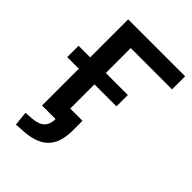

<svg xmlns="http://www.w3.org/2000/svg" viewBox="-255 -815 1111 1111"><g transform="rotate(45 300.5 -260.0)"><path d="M90 185 81 98 132 94Q184 90 207 66.5Q230 43 230 0H119V-301H24V-394H119V-705H585V-598H247V-394H427V-301H247V-103H347V-23Q347 75 300 124.5Q253 174 152 181Z"/></g></svg>

Font: NunitoSans3
Style: Bold
Weight: 700
Designer: Vernon Adams
Foundry: Vernon Adams
Version: Version 3.101;gftools[0.9.27]